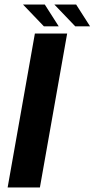

<svg xmlns="http://www.w3.org/2000/svg" viewBox="-20 -822 415 842"><path d="M13.5 0H155L274.5 -675H133ZM310 -706.5H375L314 -802H218.5ZM172.5 -706.5H237.5L176.5 -802H81Z"/></svg>

Font: Anybody Thin SemiBold
Style: Italic
Weight: 600
Italic angle: -10°
Version: Version 1.113;gftools[0.9.25]